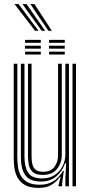

<svg xmlns="http://www.w3.org/2000/svg" viewBox="-20 -912 444 940"><path d="M169.8 8Q125.8 8 100.9 -7Q76 -22 64.5 -45.1Q53 -68.2 50.1 -93.4Q47.2 -118.5 47.2 -138.8V-600H64.8V-142Q64.8 -122.5 67.4 -99.4Q70 -76.2 80.2 -55.2Q90.5 -34.2 112.9 -20.9Q135.2 -7.5 174.8 -7.5Q213.8 -7.5 241.5 -24.9Q269.2 -42.2 287.8 -75H292.5L284.2 -14.5V0H266.8L266.5 -5.8L277 -46.2H273.8Q255 -20 230 -6Q205 8 169.8 8ZM335 0V-600H352.2V0ZM189.2 -55.5Q154.8 -55.5 139.5 -70.5Q124.2 -85.5 120.6 -107.1Q117 -128.8 117 -148.2V-600H134.5V-149.2Q134.5 -130.8 137.4 -112.8Q140.2 -94.8 152.4 -82.9Q164.5 -71 191.8 -71Q228 -71 246.1 -94.4Q264.2 -117.8 264.2 -152.2V-600H282.5V-153.5Q282.5 -113.5 258.9 -84.5Q235.2 -55.5 189.2 -55.5ZM179.5 -23.2Q126.2 -23.5 104.2 -53.8Q82.2 -84 82.2 -143V-600H99.8V-145Q99.8 -95 117.8 -66.8Q135.8 -38.5 185.5 -38.5Q223.5 -38.5 249 -56Q274.5 -73.5 287.2 -100.2Q300 -127 300 -155V-600H317.5V0H300V-42L303.8 -113.2H299.2Q284.8 -73.5 254.9 -48.1Q225 -22.8 179.5 -23.2ZM220.2 -702.5V-716.8H297V-702.5ZM102.8 -702.5V-716.8H179.8V-702.5ZM102.8 -673.8V-688H179.8V-673.8ZM220.2 -673.8V-688H297V-673.8ZM102.8 -645V-659.2H179.8V-645ZM220.2 -645V-659.2H297V-645ZM151.8 -761.2 50.8 -892.2H70.8L168.5 -761.2ZM184.2 -761.2 89.8 -892.2H109.8L201 -761.2ZM217 -761.2 128.5 -892.2H148.5L233.8 -761.2Z"/></svg>

Font: Big Shoulders Inline Display SemiBold
Style: Regular
Weight: 600
Designer: Patric King
Foundry: XO Type Co
Version: Version 1.000